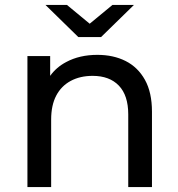

<svg xmlns="http://www.w3.org/2000/svg" viewBox="-20 -757 721 777"><path d="M374 -535Q439 -535 488.5 -510Q538 -485 566.5 -434Q595 -383 595 -305V0H499V-294Q499 -371 461 -410.5Q423 -450 355 -450Q304 -450 266 -429.5Q228 -409 207.5 -370Q187 -331 187 -273V0H91V-530H183V-450Q208 -485 248 -506Q302 -535 374 -535ZM297 -607 164 -737H251L343 -661L435 -737H522L389 -607Z"/></svg>

Font: Montserrat Z Med
Style: Regular
Weight: 500
Designer: Julieta Ulanovsky
Foundry: Julieta Ulanovsky
Version: Version 8.000